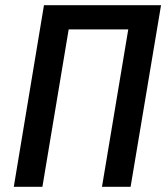

<svg xmlns="http://www.w3.org/2000/svg" viewBox="-20 -718 640 738"><path d="M149 -698H599L482 0H372L473 -605H244L143 0H33Z"/></svg>

Font: IBM Plex Mono Medium
Style: Italic
Weight: 500
Italic angle: -9°
Monospace: yes
Designer: Mike Abbink, Paul van der Laan, Pieter van Rosmalen
Foundry: Bold Monday
Version: Version 2.3